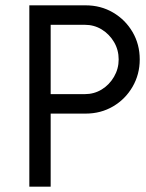

<svg xmlns="http://www.w3.org/2000/svg" viewBox="-20 -700 549 720"><path d="M90 0V-680H301Q358 -680 404 -653Q450 -626 477 -580Q504 -534 504 -477Q504 -421 477 -374.5Q450 -328 404 -301Q358 -274 301 -274H170V0ZM170 -347H298Q333 -347 361.5 -364.5Q390 -382 407.5 -412Q425 -442 425 -477Q425 -513 407.5 -542.5Q390 -572 361.5 -589.5Q333 -607 298 -607H170Z"/></svg>

Font: Imprima
Style: Regular
Weight: 400
Designer: Eduardo Tunni
Foundry: Eduardo Tunni
Version: Version 1.002; ttfautohint (v1.8.4.7-5d5b);gftools[0.9.23]